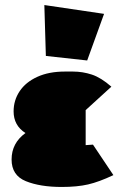

<svg xmlns="http://www.w3.org/2000/svg" viewBox="-20 -731 470 762"><path d="M430 -36Q373 -9 329.5 1Q286 11 225 11Q139 11 82.5 -12Q26 -35 26 -98Q26 -163 81 -203Q34 -233 34 -289Q34 -333 58 -369Q82 -405 128 -426Q174 -447 237 -447H270Q308 -447 344.5 -435Q381 -423 422 -387L320 -294V-155Q327 -155 349 -157ZM162 -509 156 -711 393 -676 326 -491Z"/></svg>

Font: Ysabeau Black
Style: Regular
Weight: 900
Designer: Christian Thalmann (Catharsis Fonts)
Version: Version 0.003